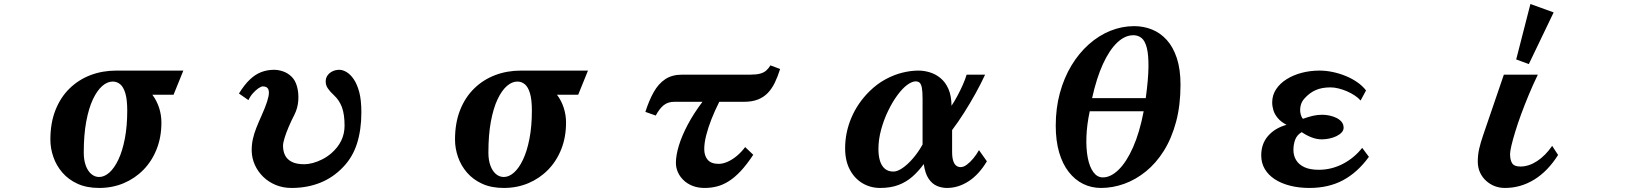

<svg xmlns="http://www.w3.org/2000/svg" viewBox="-20 -909 8040 949"><path d="M555.2 -560.1H886.2L837.9 -440.9H732.9Q754.9 -411.6 766.4 -376.2Q777.8 -340.8 777.8 -303.2Q777.8 -231.4 754.4 -172.1Q731 -112.8 689 -69.8Q647 -26.9 591.1 -3.4Q535.2 20 470.2 20Q408.7 20 363.3 -0.7Q317.9 -21.5 288.1 -56.2Q258.3 -90.8 243.7 -133.3Q229 -175.8 229 -219.2Q229 -300.8 253.9 -364.3Q278.8 -427.7 323.5 -471.4Q368.2 -515.1 427.2 -537.6Q486.3 -560.1 555.2 -560.1ZM537.1 -505.9Q510.7 -505.9 485.4 -483.9Q460 -461.9 439.2 -418Q418.5 -374 406.2 -308.1Q394 -242.2 394 -154.8Q394 -118.2 403.8 -91.1Q413.6 -64 430.9 -49.1Q448.2 -34.2 470.2 -34.2Q495.6 -34.2 520.3 -55.9Q544.9 -77.6 564.9 -119.6Q585 -161.6 596.9 -222.9Q608.9 -284.2 608.9 -362.8Q608.9 -416.5 599.6 -447.8Q590.3 -479 574.2 -492.4Q558.1 -505.9 537.1 -505.9Z M1335 -564Q1355.5 -564 1378.4 -556.4Q1401.4 -548.8 1420.4 -530.8Q1439.5 -512.7 1448.2 -481Q1457 -448.7 1454.3 -411.9Q1451.7 -375 1435.1 -341.8Q1419.4 -311.5 1406.7 -281.5Q1394 -251.5 1386.5 -227.1Q1378.9 -202.6 1378.9 -188Q1378.9 -162.1 1388.9 -141.6Q1398.9 -121.1 1422.1 -109.1Q1445.3 -97.2 1484.9 -97.2Q1502.9 -97.2 1526.1 -103.3Q1549.3 -109.4 1573.2 -121.6Q1597.2 -133.8 1618.2 -151.9Q1649.9 -179.7 1666.5 -213.6Q1683.1 -247.6 1683.1 -288.1Q1683.1 -343.3 1670.2 -378.7Q1657.2 -414.1 1629.9 -439Q1611.3 -456.1 1600.6 -471.9Q1589.8 -487.8 1589.8 -505.9Q1589.8 -523.9 1599.4 -536.9Q1608.9 -549.8 1624.3 -556.9Q1639.6 -564 1657.2 -564Q1673.8 -564 1692.6 -553Q1711.4 -542 1728 -518.1Q1744.6 -494.1 1755.4 -454.8Q1766.1 -415.5 1766.1 -353Q1766.1 -267.6 1744.6 -199.7Q1723.1 -131.8 1675.8 -83Q1626.5 -31.2 1562.3 -5.6Q1498 20 1420.9 20Q1378.9 20 1343.3 5.4Q1307.6 -9.3 1281.2 -34.9Q1254.9 -60.5 1240 -93.3Q1225.1 -126 1224.1 -162.1Q1223.6 -193.4 1229.7 -221.2Q1235.8 -249 1247.1 -277.3Q1258.3 -305.7 1272.9 -337.9Q1309.1 -418.5 1309.1 -450.2Q1309.1 -467.3 1301.5 -474.6Q1293.9 -481.9 1278.8 -481.9Q1271 -481.9 1257.3 -472.7Q1243.7 -463.4 1230 -448Q1216.3 -432.6 1208 -414.1L1161.1 -446.8Q1187.5 -489.7 1214.4 -515.4Q1241.2 -541 1271 -552.5Q1300.8 -564 1335 -564Z M2555.2 -560.1H2886.2L2837.9 -440.9H2732.9Q2754.9 -411.6 2766.4 -376.2Q2777.8 -340.8 2777.8 -303.2Q2777.8 -231.4 2754.4 -172.1Q2731 -112.8 2689 -69.8Q2647 -26.9 2591.1 -3.4Q2535.2 20 2470.2 20Q2408.7 20 2363.3 -0.7Q2317.9 -21.5 2288.1 -56.2Q2258.3 -90.8 2243.7 -133.3Q2229 -175.8 2229 -219.2Q2229 -300.8 2253.9 -364.3Q2278.8 -427.7 2323.5 -471.4Q2368.2 -515.1 2427.2 -537.6Q2486.3 -560.1 2555.2 -560.1ZM2537.1 -505.9Q2510.7 -505.9 2485.4 -483.9Q2460 -461.9 2439.2 -418Q2418.5 -374 2406.2 -308.1Q2394 -242.2 2394 -154.8Q2394 -118.2 2403.8 -91.1Q2413.6 -64 2430.9 -49.1Q2448.2 -34.2 2470.2 -34.2Q2495.6 -34.2 2520.3 -55.9Q2544.9 -77.6 2564.9 -119.6Q2585 -161.6 2596.9 -222.9Q2608.9 -284.2 2608.9 -362.8Q2608.9 -416.5 2599.6 -447.8Q2590.3 -479 2574.2 -492.4Q2558.1 -505.9 2537.1 -505.9Z M3835.9 -567.9Q3824.2 -530.3 3809.6 -500.2Q3794.9 -470.2 3774.7 -449.2Q3754.4 -428.2 3725.8 -417Q3697.3 -405.8 3657.2 -405.8H3535.2Q3513.2 -362.3 3496.6 -320.1Q3480 -277.8 3470.5 -240.2Q3460.9 -202.6 3460.9 -171.9Q3460.9 -139.2 3478 -119.1Q3495.1 -99.1 3532.2 -99.1Q3553.2 -99.1 3576.7 -109.6Q3600.1 -120.1 3622.6 -138.9Q3645 -157.7 3663.1 -182.1L3703.1 -144Q3670.9 -95.2 3640.9 -63.2Q3610.8 -31.2 3581.5 -12.9Q3552.2 5.4 3522.9 12.7Q3493.7 20 3462.9 20Q3429.2 20 3402.8 9.5Q3376.5 -1 3358.2 -18.8Q3339.8 -36.6 3330.3 -58.6Q3320.8 -80.6 3320.8 -104Q3320.8 -141.6 3335.7 -190.2Q3350.6 -238.8 3379.9 -293.9Q3409.2 -349.1 3452.1 -405.8H3313Q3281.7 -405.8 3260.7 -389.2Q3239.7 -372.6 3221.2 -337.9L3169.9 -356Q3188 -412.6 3211.2 -453.9Q3234.4 -495.1 3268.1 -517.6Q3301.8 -540 3351.1 -540H3688Q3719.2 -540 3737.5 -545.2Q3755.9 -550.3 3767.3 -560.5Q3778.8 -570.8 3788.1 -585.9Z M4520 -560.1Q4547.9 -560.1 4576.4 -551.3Q4605 -542.5 4629.2 -522.5Q4653.3 -502.4 4668 -469Q4682.6 -435.5 4683.1 -386.2Q4696.8 -406.7 4711.7 -434.3Q4726.6 -461.9 4739 -490Q4751.5 -518.1 4757.8 -540H4849.1Q4828.6 -495.6 4802 -447.5Q4775.4 -399.4 4745.8 -352.8Q4716.3 -306.2 4686 -266.1V-159.2Q4686 -129.9 4691.7 -113.3Q4697.3 -96.7 4706.8 -89.8Q4716.3 -83 4728 -83Q4742.7 -83 4758.8 -95Q4774.9 -106.9 4790.8 -126Q4806.6 -145 4818.8 -167L4857.9 -111.8Q4818.4 -45.9 4767.3 -12.9Q4716.3 20 4660.2 20Q4634.8 20 4611.1 10Q4587.4 0 4570.1 -25.4Q4552.7 -50.8 4545.9 -98.1Q4520 -62.5 4489.7 -35.9Q4459.5 -9.3 4420.7 5.4Q4381.8 20 4330.1 20Q4282.2 20 4242.9 -3.4Q4203.6 -26.9 4180.4 -70.6Q4157.2 -114.3 4157.2 -175.8Q4157.2 -253.9 4188 -326.7Q4218.8 -399.4 4276.9 -457Q4314.5 -494.1 4356 -516.6Q4397.5 -539.1 4439.2 -549.6Q4481 -560.1 4520 -560.1ZM4505.9 -506.8Q4487.8 -506.8 4464.4 -489.7Q4440.9 -472.7 4416 -439Q4391.1 -405.3 4369.6 -360.8Q4348.1 -316.4 4335 -267.8Q4321.8 -219.2 4321.8 -171.9Q4321.8 -139.6 4329.3 -114.5Q4336.9 -89.4 4353.3 -75.2Q4369.6 -61 4396 -61Q4415.5 -61 4440.9 -78.4Q4466.3 -95.7 4492.4 -126Q4518.6 -156.2 4540 -194.8V-419.9Q4540 -457 4536.4 -475.6Q4532.7 -494.1 4525.1 -500.5Q4517.6 -506.8 4505.9 -506.8Z M5585.9 -779.8Q5632.3 -779.8 5673.8 -763.2Q5715.3 -746.6 5747.1 -711.4Q5778.8 -676.3 5796.9 -621.3Q5814.9 -566.4 5814.9 -490.2Q5814.9 -388.7 5793 -306.9Q5771 -225.1 5732.7 -163.8Q5694.3 -102.5 5644 -61.8Q5593.8 -21 5536.9 -0.5Q5480 20 5421.9 20Q5374.5 20 5333.7 0Q5293 -20 5262.5 -59.1Q5231.9 -98.1 5215.1 -155.5Q5198.2 -212.9 5198.2 -288.1Q5198.2 -374.5 5218.8 -449.7Q5239.3 -524.9 5276.1 -585.7Q5313 -646.5 5361.8 -689.9Q5410.6 -733.4 5467.8 -756.6Q5524.9 -779.8 5585.9 -779.8ZM5582 -734.9Q5540.5 -734.9 5502.2 -698.7Q5463.9 -662.6 5431.9 -593.3Q5399.9 -523.9 5377.9 -423.8H5643.1Q5655.8 -517.1 5656.5 -577.4Q5657.2 -637.7 5648.4 -672.4Q5639.6 -707 5622.6 -720.9Q5605.5 -734.9 5582 -734.9ZM5366.2 -358.9Q5352.1 -293 5349.9 -234.1Q5347.7 -175.3 5356.4 -129.6Q5365.2 -84 5384.3 -58.1Q5403.3 -32.2 5431.2 -32.2Q5470.2 -32.2 5509 -70.1Q5547.9 -107.9 5580.3 -180.9Q5612.8 -253.9 5632.8 -358.9Z M6502 -560.1Q6533.7 -560.1 6566.7 -553.2Q6599.6 -546.4 6630.9 -533.7Q6662.1 -521 6688.2 -502.9Q6714.4 -484.9 6731.9 -461.9L6705.1 -412.1Q6694.3 -424.8 6676.8 -436.5Q6659.2 -448.2 6638.7 -457.3Q6618.2 -466.3 6596.7 -471.7Q6575.2 -477.1 6556.2 -477.1Q6513.2 -477.1 6482.9 -463.6Q6452.6 -450.2 6428.2 -422.9Q6413.1 -406.7 6408.7 -386.5Q6404.3 -366.2 6408 -348.6Q6411.6 -331.1 6419.9 -321.8Q6447.3 -331.5 6469.5 -336.7Q6491.7 -341.8 6515.1 -341.8Q6532.7 -341.8 6551.3 -337.9Q6569.8 -334 6585.7 -326.2Q6601.6 -318.4 6611.3 -306.4Q6621.1 -294.4 6621.1 -277.8Q6621.1 -265.1 6611.6 -254.6Q6602.1 -244.1 6586.2 -236.3Q6570.3 -228.5 6551.3 -224.4Q6532.2 -220.2 6513.2 -220.2Q6487.8 -220.2 6462.2 -230.2Q6436.5 -240.2 6414.1 -255.9Q6390.6 -242.2 6381.8 -218.8Q6373 -195.3 6373 -168Q6373 -140.1 6386.2 -117.9Q6399.4 -95.7 6427 -82.8Q6454.6 -69.8 6498 -69.8Q6561 -69.8 6617.2 -98.9Q6673.3 -127.9 6712.9 -178.2L6746.1 -133.8Q6689.9 -56.6 6618.4 -18.3Q6546.9 20 6452.1 20Q6400.9 20 6357.2 9Q6313.5 -2 6281.5 -22.7Q6249.5 -43.5 6231.7 -73.2Q6213.9 -103 6213.9 -141.1Q6213.9 -198.7 6248 -237.5Q6282.2 -276.4 6338.9 -292Q6311 -307.1 6295.7 -325.4Q6280.3 -343.8 6274.2 -363.5Q6268.1 -383.3 6268.1 -402.8Q6268.1 -438.5 6287.1 -467.5Q6306.2 -496.6 6339.1 -517.3Q6372.1 -538.1 6414.1 -549.1Q6456.1 -560.1 6502 -560.1Z M7659.2 -847.7 7536.6 -592.3 7474.1 -615.2 7544.4 -889.2ZM7581.1 -540Q7557.1 -490.7 7536.4 -440.7Q7515.6 -390.6 7498.5 -344.2Q7481.4 -297.4 7469.5 -258.3Q7457.5 -219.2 7450.7 -190.4Q7443.8 -160.6 7443.8 -147.9Q7443.8 -118.2 7454.1 -102.1Q7464.4 -85.9 7495.1 -85.9Q7536.1 -85.9 7577.1 -112.5Q7618.2 -139.2 7651.9 -188L7681.2 -143.1Q7629.9 -62 7562.7 -21Q7495.6 20 7418.9 20Q7364.7 20 7325.7 -15.1Q7306.6 -32.2 7295.4 -56.4Q7284.2 -80.6 7284.2 -110.8Q7284.2 -142.6 7291 -172.9Q7297.9 -203.1 7310.1 -238.8L7413.1 -540Z"/></svg>

Font: BIZ UDMincho
Style: Bold
Weight: 700
Monospace: yes
Designer: TypeBank Co., Ltd.
Foundry: Morisawa Inc.
Version: Version 1.06